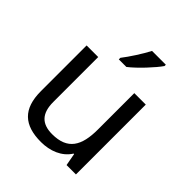

<svg xmlns="http://www.w3.org/2000/svg" viewBox="-212 -899 1042 1042"><g transform="rotate(45 309.0 -378.0)"><path d="M457 -756V-766H351C328 -721 285 -655 256 -618V-606H314C361 -642 432 -719 457 -756ZM533 -536H445V-257C445 -132 406 -63 287 -63C206 -63 168 -105 168 -191V-536H79V-185C79 -49 145 10 274 10C343 10 409 -15 444 -71H448L461 0H533Z"/></g></svg>

Font: Noto Sans Brahmi
Style: Regular
Weight: 400
Designer: Monotype Design Team
Foundry: Monotype Imaging Inc.
Version: Version 2.004